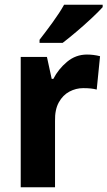

<svg xmlns="http://www.w3.org/2000/svg" viewBox="-20 -786 451 806"><path d="M345 -557Q373 -557 400 -550L386 -410Q375 -413 361.5 -414.5Q348 -416 329 -416Q299 -416 271.5 -401.5Q244 -387 227 -356.5Q210 -326 211 -278V0H67V-547H177L197 -455H204Q225 -496 261.5 -526.5Q298 -557 345 -557ZM411 -756Q394 -737 364 -709Q334 -681 301 -653Q268 -625 243 -606H146V-619Q171 -651 200.5 -691.5Q230 -732 249 -766H411Z"/></svg>

Font: Noto Sans Lao SemiCondensed
Style: Bold
Weight: 700
Width: 4
Designer: Monotype Design Team
Foundry: Monotype Imaging Inc.
Version: Version 2.003; ttfautohint (v1.8.4.7-5d5b)